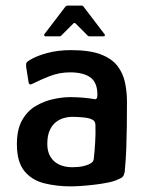

<svg xmlns="http://www.w3.org/2000/svg" viewBox="-20 -655 513 682"><path d="M231 7Q181 7 137 -4Q93 -15 66.5 -47.5Q40 -80 40 -143Q40 -195 58.5 -228Q77 -261 107 -278.5Q137 -296 169.5 -303Q202 -310 229 -310Q253 -310 275.5 -308Q298 -306 315 -303Q326 -300 326 -318Q326 -362 301 -380Q276 -398 229 -398Q191 -398 156.5 -384.5Q122 -371 99 -359Q89 -354 85.5 -355.5Q82 -357 81 -366L73 -417Q72 -427 73.5 -431Q75 -435 83 -440Q108 -456 147 -466.5Q186 -477 231 -477Q298 -477 337.5 -462Q377 -447 397 -421Q417 -395 424 -362Q431 -329 431 -293Q431 -248 430.5 -207Q430 -166 428.5 -126Q427 -86 423 -45Q421 -34 417 -28.5Q413 -23 400 -18Q386 -11 363.5 -6.5Q341 -2 316 1Q291 4 268.5 5.5Q246 7 231 7ZM237 -61Q246 -61 258 -62Q270 -63 282.5 -66.5Q295 -70 303.5 -75.5Q312 -81 313 -90Q316 -116 318 -148.5Q320 -181 319 -210Q319 -225 308 -230Q297 -236 275.5 -238Q254 -240 235 -240Q223 -240 208 -236Q193 -232 179.5 -222Q166 -212 157 -193Q148 -174 148 -143Q148 -117 159 -98.5Q170 -80 190 -70.5Q210 -61 237 -61ZM142 -526Q138 -526 137 -529Q136 -532 138 -534L212 -631Q215 -635 219 -635H270Q275 -635 277 -631L351 -534Q353 -532 352.5 -529Q352 -526 347 -526H298Q293 -526 290 -530L249 -571Q244 -576 240 -571L199 -530Q196 -526 191 -526Z"/></svg>

Font: Glory Thin SemiBold
Style: Regular
Weight: 600
Version: Version 1.011